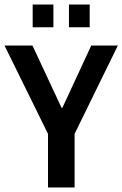

<svg xmlns="http://www.w3.org/2000/svg" viewBox="-20 -832 543 852"><path d="M125 -711V-812H217V-711ZM286 -711V-812H378V-711ZM311 0H193V-238L0 -630H124L253 -354H257L385 -630H503L311 -238Z"/></svg>

Font: Pragati Narrow
Style: Bold
Weight: 700
Designer: Hector Gatti, Marcela Romero, Pablo Cosgaya and Nicolas Silva
Foundry: Omnibus-Type
Version: Version 1.010; ttfautohint (v1.3)